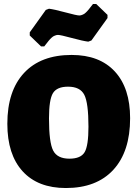

<svg xmlns="http://www.w3.org/2000/svg" viewBox="-20 -936 693 968"><path d="M465 -916 522 -861V-845L441 -732L425 -726Q399 -729 342 -744.5Q285 -760 272 -760Q268 -760 264 -759Q260 -758 255.5 -756Q251 -754 247.5 -752Q244 -750 239.5 -745.5Q235 -741 232.5 -738.5Q230 -736 225 -730Q220 -724 218 -721Q216 -718 210.5 -711.5Q205 -705 203 -702H187L130 -757V-773L211 -886L227 -892Q253 -889 310 -873.5Q367 -858 380 -858Q384 -858 388 -859Q392 -860 396.5 -862Q401 -864 404.5 -866Q408 -868 412.5 -872.5Q417 -877 419.5 -879.5Q422 -882 427 -888Q432 -894 434 -897Q436 -900 441.5 -906.5Q447 -913 449 -916ZM341 -659Q482 -659 559 -575.5Q636 -492 636 -340Q636 -172 551.5 -80Q467 12 312 12Q171 12 94 -72.5Q17 -157 17 -312Q17 -478 101.5 -568.5Q186 -659 341 -659ZM323 -499Q267 -499 247 -466.5Q227 -434 227 -339Q227 -218 248 -177Q269 -136 330 -136Q387 -136 406.5 -168.5Q426 -201 426 -297Q426 -417 405 -458Q384 -499 323 -499Z"/></svg>

Font: Alegreya Sans SC Black
Style: Regular
Weight: 900
Designer: Juan Pablo del Peral
Foundry: Huerta Tipografica
Version: Version 2.007